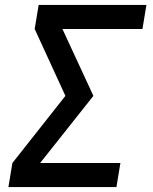

<svg xmlns="http://www.w3.org/2000/svg" viewBox="-20 -755 616 775"><path d="M14 0H450L466 -97H142L357 -368L232 -638H555L571 -735H136L120 -638L244 -368L30 -97Z"/></svg>

Font: Iosevka Sparkle Semibold
Style: Italic
Weight: 600
Italic angle: -9°
Designer: Belleve Invis
Foundry: Belleve Invis
Version: Version 4.5.0; ttfautohint (v1.8.3)